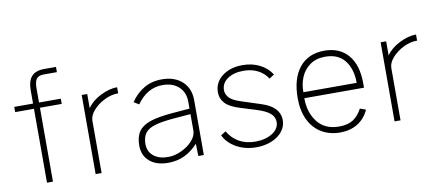

<svg xmlns="http://www.w3.org/2000/svg" viewBox="-67 -999 2899 1267"><g transform="rotate(-10 1382.0 -366.0)"><path d="M347 -495H201V0H161V-495H35V-530H161V-618Q161 -681 188 -711.5Q215 -742 274 -742H352V-707H264Q228 -707 214.5 -687.5Q201 -668 201 -627V-530H347Z M487 -530H524V-435Q554 -480 613.5 -510Q673 -540 726 -540V-499Q682 -500 635.5 -477.5Q589 -455 558 -420Q527 -385 527 -351V0H487Z M803 -135Q803 -194 827.5 -229Q852 -264 905 -282Q958 -300 1050 -308L1172 -318V-363Q1172 -427 1131.5 -464.5Q1091 -502 1023 -502Q920 -502 850 -403L816 -424Q851 -477 903.5 -508.5Q956 -540 1025 -540Q1110 -540 1161 -493.5Q1212 -447 1212 -367V0H1175L1173 -82Q1129 -35 1080 -12.5Q1031 10 973 10Q894 10 848.5 -29Q803 -68 803 -135ZM1172 -171V-281L1069 -273Q982 -266 934.5 -252.5Q887 -239 866 -212Q845 -185 845 -138Q845 -87 881.5 -57.5Q918 -28 979 -28Q1022 -28 1067.5 -49Q1113 -70 1142.5 -103Q1172 -136 1172 -171Z M1347 -108 1380 -129Q1408 -81 1454 -54.5Q1500 -28 1563 -28Q1631 -28 1677 -57Q1723 -86 1723 -132Q1723 -166 1695 -190Q1667 -214 1605 -233L1502 -265Q1432 -286 1403.5 -317.5Q1375 -349 1375 -390Q1375 -457 1429 -498.5Q1483 -540 1566 -540Q1629 -540 1680 -514.5Q1731 -489 1760 -443L1727 -421Q1703 -459 1661.5 -480.5Q1620 -502 1565 -502Q1500 -502 1458.5 -473.5Q1417 -445 1417 -398Q1417 -370 1438.5 -347Q1460 -324 1514 -307L1649 -263Q1707 -244 1736 -212Q1765 -180 1765 -137Q1765 -95 1738.5 -61.5Q1712 -28 1666 -9Q1620 10 1563 10Q1489 10 1430.5 -22.5Q1372 -55 1347 -108Z M2125 -30Q2183 -30 2218.5 -53Q2254 -76 2279 -123L2318 -109Q2291 -50 2241 -20Q2191 10 2125 10Q2055 10 2001 -22Q1947 -54 1917 -115Q1887 -176 1887 -261Q1887 -393 1946.5 -466.5Q2006 -540 2114 -540Q2216 -540 2273 -473Q2330 -406 2330 -284V-254H1930Q1930 -158 1980 -94Q2030 -30 2125 -30ZM2288 -294Q2288 -387 2243.5 -443.5Q2199 -500 2113 -500Q2052 -500 2010.5 -470.5Q1969 -441 1949.5 -394Q1930 -347 1931 -294Z M2490 -530H2527V-435Q2557 -480 2616.5 -510Q2676 -540 2729 -540V-499Q2685 -500 2638.5 -477.5Q2592 -455 2561 -420Q2530 -385 2530 -351V0H2490Z"/></g></svg>

Font: Morrison Thin
Style: Regular
Weight: 100
Designer: Pablo Impallari, Rodrigo Fuenzalida (Modified by Dan O. Williams)
Version: Version 0.03;June 6, 2019;FontCreator 11.5.0.2425 64-bit; tt